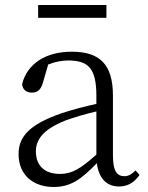

<svg xmlns="http://www.w3.org/2000/svg" viewBox="-20 -731 589 765"><path d="M404 -711H132V-660H404ZM364 -115C300 -58 266 -38 219 -38C162 -38 123 -67 123 -128C123 -172 148 -214 241 -251C274 -263 321 -277 364 -287ZM520 -52C505 -37 492 -29 476 -29C446 -29 430 -49 430 -112V-350C430 -476 376 -525 266 -525C163 -525 89 -478 68 -396C70 -375 84 -362 107 -362C130 -362 144 -375 151 -402L172 -474C200 -485 226 -490 251 -490C329 -490 364 -462 364 -350V-317C318 -307 268 -294 226 -280C96 -235 54 -186 54 -117C54 -31 116 14 193 14C262 14 303 -16 366 -81C373 -23 403 12 454 12C486 12 513 -1 536 -34Z"/></svg>

Font: Noto Serif CJK JP Light
Style: Regular
Weight: 300
Designer: Ryoko NISHIZUKA 西塚涼子 (kana & ideographs); Frank Grießhammer (Latin, Greek & Cyrillic); Wenlong ZHANG 张文龙 (bopomofo); San
Foundry: Adobe Systems Incorporated
Version: Version 1.001;PS 1.001;hotconv 16.6.54;makeotf.lib2.5.65590